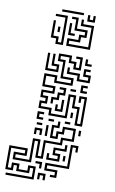

<svg xmlns="http://www.w3.org/2000/svg" viewBox="-178 -799 625 1047"><g transform="rotate(10 134.5 -275.0)"><path d="M80 -734V-746H200V-734ZM224 -704V-740H236V-716H254V-740H266V-704ZM74 -554V-584H44V-680H56V-596H86V-566H104V-704H50V-716H116V-554ZM134 -554V-596H194V-626H224V-644H164V-704H140V-716H176V-656H236V-614H206V-584H146V-566H254V-674H194V-710H206V-686H266V-554ZM134 -614V-680H146V-626H170V-614ZM74 -620V-650H86V-620ZM254 -134V-224H224V-284H206V-164H104V-194H44V-236H74V-254H44V-296H104V-314H44V-386H116V-356H194V-374H134V-464H104V-506H176V-476H206V-446H224V-494H200V-506H236V-434H194V-464H164V-494H116V-476H146V-386H206V-344H104V-374H56V-326H116V-284H56V-266H86V-224H56V-206H116V-176H194V-296H236V-236H266V-146H284V-284H266V-260H254V-296H296V-134ZM44 -404V-500H56V-416H104V-434H74V-500H86V-446H116V-404ZM254 -464V-500H266V-476H290V-464ZM224 -374V-404H164V-440H176V-416H236V-386H284V-404H254V-446H290V-434H266V-416H296V-374ZM254 -314V-356H290V-344H266V-326H290V-314ZM104 -230V-266H134V-296H164V-314H140V-326H176V-284H146V-254H116V-230ZM200 -314V-326H230V-314ZM134 -194V-230H146V-206H164V-260H176V-194ZM224 -170V-200H236V-170ZM44 -134V-176H80V-164H56V-146H80V-134ZM110 -134V-146H140V-134ZM200 -134V-146H230V-134ZM-70 196V184H74V136H56V166H-16V136H-34V166H-76V34H26V76H-34V94H44V-26H86V64H104V-26H194V-56H254V-104H206V-74H176V-44H134V-116H164V-140H176V-104H146V-56H164V-86H194V-116H266V-44H206V-14H116V76H74V-14H56V106H-46V64H14V46H-64V154H-46V124H-4V154H44V124H86V196ZM50 -104V-116H80V-104ZM104 -50V-110H116V-50ZM284 -80V-110H296V-80ZM44 -50V-86H86V-50H74V-74H56V-50ZM170 166V154H194V136H134V94H254V-26H296V10H284V-14H266V106H146V124H206V166ZM134 76V40H146V64H194V46H164V4H224V-20H236V16H176V34H206V76ZM224 70V40H236V70ZM104 130V106H80V94H116V130ZM104 190V154H146V190H134V166H116V190Z"/></g></svg>

Font: Rubik Maze
Style: Regular
Weight: 400
Designer: Hubert and Fischer, NaN
Foundry: Hubert and Fischer, NaN
Version: Version 2.200